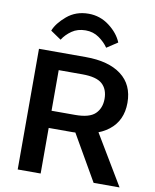

<svg xmlns="http://www.w3.org/2000/svg" viewBox="-101 -1037 900 1114"><g transform="rotate(10 348.5 -480.5)"><path d="M81.1 0H216.3V-268.6H356.9Q491.2 -270 566.2 -328.1Q641.1 -386.2 641.1 -491.2Q641.1 -597.7 566.4 -654.3Q491.7 -710.9 356.9 -710.9H81.1ZM215.3 -369.6V-608.9H354.5Q438 -608.9 472.2 -578.1Q506.3 -547.4 506.3 -490.2Q505.9 -435.1 471.9 -402.3Q438 -369.6 354.5 -369.6ZM528.3 0H681.2L478.5 -338.4L339.4 -328.1ZM195.3 -784.7Q215.3 -816.4 249 -839.8Q282.7 -863.3 330.1 -863.3Q375 -863.3 409.4 -838.9Q443.8 -814.5 463.9 -784.7L527.8 -826.7Q506.3 -879.4 452.1 -920.4Q397.9 -961.4 330.1 -961.4Q255.4 -961.4 202.6 -916.7Q149.9 -872.1 132.8 -827.1Z"/></g></svg>

Font: Roboto Flex
Style: wght 600 wdth 140 opsz 13.0 GRAD 0.00 slnt 0.00 XTRA 468 XOPQ 96 YOPQ 79 YTLC 514 YTUC 712 YTAS 750 YTDE -203.00 YTFI 738
Weight: 600
Width: 8
Designer: Berlow after Robertson
Foundry: Google
Version: Version 3.100